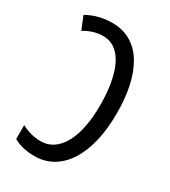

<svg xmlns="http://www.w3.org/2000/svg" viewBox="-181 -815 808 914"><g transform="rotate(30 223.0 -357.5)"><path d="M158 10C304 10 397 -133 396 -364C396 -569 325 -725 163 -725C114 -725 65 -713 24 -689L53 -618C83 -637 120 -649 156 -649C267 -649 308 -512 308 -357C309 -176 247 -66 148 -66C109 -66 74 -77 42 -93V-17C74 1 112 10 158 10Z"/></g></svg>

Font: Noto Sans UI Condensed
Style: Regular
Weight: 400
Width: 3
Designer: Monotype Design Team
Foundry: Monotype Imaging Inc.
Version: Version 1.901